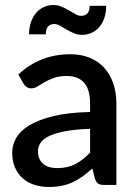

<svg xmlns="http://www.w3.org/2000/svg" viewBox="-20 -735 542 763"><path d="M302 -672Q318 -672 327 -681.2Q336 -690.5 336.5 -712H402Q402 -686 395 -664.8Q388 -643.5 375.2 -628.2Q362.5 -613 344.8 -604.8Q327 -596.5 306 -596.5Q288.5 -596.5 273 -603.2Q257.5 -610 244 -618Q230.5 -626 218.5 -632.8Q206.5 -639.5 196 -639.5Q180 -639.5 171 -629.8Q162 -620 162 -598.5H95.5Q95.5 -624.5 102.8 -646Q110 -667.5 122.8 -682.8Q135.5 -698 153.2 -706.5Q171 -715 192 -715Q210 -715 225.5 -708.2Q241 -701.5 254.5 -693.5Q268 -685.5 279.8 -678.8Q291.5 -672 302 -672ZM338 -223Q280.5 -221 241 -213.8Q201.5 -206.5 177 -195.2Q152.5 -184 141.8 -168.5Q131 -153 131 -134.5Q131 -116.5 136.8 -103.8Q142.5 -91 152.8 -82.8Q163 -74.5 176.8 -70.8Q190.5 -67 207 -67Q249 -67 279.2 -82.8Q309.5 -98.5 338 -128.5ZM53 -439Q139.5 -519.5 259 -519.5Q303 -519.5 337.2 -505.2Q371.5 -491 394.8 -465Q418 -439 430.2 -403.2Q442.5 -367.5 442.5 -324V0H394.5Q379 0 371 -4.8Q363 -9.5 357.5 -24L347 -65.5Q327.5 -48 308.5 -34.2Q289.5 -20.5 269.2 -11Q249 -1.5 225.8 3.2Q202.5 8 174.5 8Q143.5 8 116.8 -0.5Q90 -9 70.5 -26.2Q51 -43.5 39.8 -69Q28.5 -94.5 28.5 -129Q28.5 -158.5 44.2 -186.5Q60 -214.5 96.2 -236.8Q132.5 -259 191.8 -273.5Q251 -288 338 -290V-324Q338 -379 314.5 -406Q291 -433 245.5 -433Q214.5 -433 193.5 -425.2Q172.5 -417.5 157 -408.5Q141.5 -399.5 129.5 -391.8Q117.5 -384 104 -384Q93 -384 85.2 -389.8Q77.5 -395.5 72.5 -404Z"/></svg>

Font: TypoPRO Lato
Style: Regular
Weight: 600
Designer: Lukasz Dziedzic with Adam Twardoch and Botio Nikoltchev
Foundry: tyPoland Lukasz Dziedzic
Version: Version 2.010; 2014-09-01; http://www.latofonts.com/